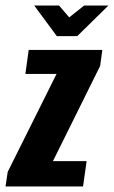

<svg xmlns="http://www.w3.org/2000/svg" viewBox="-44 -676 413 696"><path d="M-24 0 -16 -53 161 -408H48L60 -495H327L319 -437L148 -92H270L257 0ZM162 -545 80 -656H170L207 -613L261 -656H349L236 -545Z"/></svg>

Font: Alumni Sans ExtraBold
Style: Italic
Weight: 800
Italic angle: -8°
Designer: Robert E. Leuschke
Foundry: Robert E. Leuschke
Version: Version 1.016